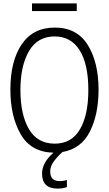

<svg xmlns="http://www.w3.org/2000/svg" viewBox="-20 -887 640 1128"><path d="M431 -822V-867H168V-822ZM319 221Q350 221 373 212V170Q354 177 330 177Q275 177 275 120Q275 90 296 61.5Q317 33 347 6Q457 -13 508 -114Q559 -215 559 -360Q559 -521 495.5 -623Q432 -725 302 -725Q174 -725 107.5 -626.5Q41 -528 41 -361Q41 -204 101.5 -98.5Q162 7 294 10Q227 69 227 133Q227 221 319 221ZM100 -358Q100 -501 150.5 -587Q201 -673 301 -673Q397 -673 448 -591.5Q499 -510 499 -358Q499 -211 449.5 -127Q400 -43 302 -43Q200 -43 150 -128.5Q100 -214 100 -358Z"/></svg>

Font: Noto Sans Mono UI Light
Style: Regular
Weight: 300
Designer: Monotype Design team
Foundry: Monotype Imaging Inc.
Version: 1.000